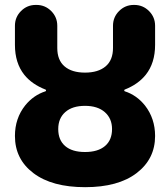

<svg xmlns="http://www.w3.org/2000/svg" viewBox="-20 -775 688 784"><path d="M217.8 -248Q217.8 -203.1 246.1 -178.7Q274.4 -154.3 327.1 -154.3Q379.9 -154.3 408.7 -178.7Q437.5 -203.1 437.5 -248Q437.5 -291 408.2 -316.9Q378.9 -342.8 327.1 -342.8Q275.4 -342.8 246.6 -317.4Q217.8 -292 217.8 -248ZM41 -591.8V-669.9Q41 -705.1 65.9 -730Q90.8 -754.9 126 -754.9H128.9Q164.1 -754.9 189 -730Q213.9 -705.1 213.9 -669.9V-579.1Q213.9 -529.3 243.7 -503.9Q273.4 -478.5 327.1 -478.5Q380.9 -478.5 411.1 -503.9Q441.4 -529.3 441.4 -579.1V-669.9Q441.4 -705.1 466.3 -730Q491.2 -754.9 526.4 -754.9H528.3Q563.5 -754.9 588.4 -730Q613.3 -705.1 613.3 -669.9V-591.8Q613.3 -517.6 575.2 -469.7Q543.9 -430.7 489.3 -409.2Q487.3 -408.2 487.3 -405.8Q487.3 -403.3 489.3 -402.3Q538.1 -386.7 572.3 -343.8Q613.3 -291 613.3 -219.7Q613.3 -126 538.1 -68.4Q462.9 -10.7 327.6 -10.7Q192.4 -10.7 116.7 -67.9Q41 -125 41 -219.7Q41 -292 83 -344.7Q117.2 -386.7 166 -402.3Q168 -403.3 168 -405.8Q168 -408.2 166 -409.2Q110.4 -430.7 79.1 -469.7Q41 -517.6 41 -591.8Z"/></svg>

Font: Gen Jyuu GothicX Heavy
Style: Bold
Weight: 900
Designer: [Source Han Sans]
Ryoko NISHIZUKA  (kana & ideographs); Paul D. Hunt (Latin, Greek & Cyrillic); Wenlong ZHANG  (bopomofo
Version: Version 1.002.20150607